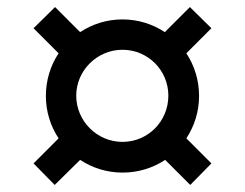

<svg xmlns="http://www.w3.org/2000/svg" viewBox="-20 -566 694 544"><path d="M327 -77C372 -77 413 -90 448 -113L519 -42L579 -103L508 -174C531 -209 544 -250 544 -294C544 -339 531 -380 508 -415L579 -486L518 -546L447 -475C412 -498 371 -511 327 -511C283 -511 242 -498 207 -475L136 -546L75 -486L146 -415C123 -380 110 -339 110 -294C110 -250 123 -209 146 -174L75 -103L135 -42L207 -113C242 -90 283 -77 327 -77ZM327 -164C255 -164 196 -223 196 -295C196 -366 255 -425 327 -425C399 -425 457 -367 457 -295C457 -222 399 -164 327 -164Z"/></svg>

Font: Uncut Sans Medium
Style: Regular
Weight: 500
Designer: Kasper Nordkvist
Foundry: UNCUT.wtf
Version: Version 1.304;Glyphs 3.2 (3246)